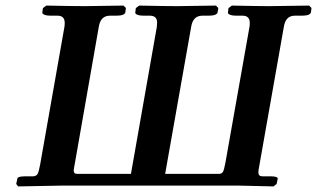

<svg xmlns="http://www.w3.org/2000/svg" viewBox="-20 -667 1136 688"><path d="M997.1 -570.8 909.2 -73.2Q905.8 -56.2 905.8 -49.8Q905.8 -35.2 919.9 -35.2H949.2Q976.6 -35.2 975.1 -25.9L971.2 -7.8L960 1L833 -2H205.1Q181.2 -1.5 125 -0.5Q68.8 0.5 44.9 1L38.1 -7.8L42 -25.9Q42 -35.2 69.8 -35.2H99.1Q110.4 -36.1 114.7 -43.7Q119.1 -51.3 124 -78.1L210.9 -570.8Q211.9 -576.7 211.9 -585Q211.9 -610.8 186 -610.8H160.2Q147.5 -610.8 138.9 -614.3Q130.4 -617.7 131.8 -623L133.8 -638.2L146 -647Q245.1 -645 284.2 -645L422.9 -647L431.2 -638.2L429.2 -623Q426.3 -610.8 397 -610.8H374Q340.3 -610.8 334 -570.8L249 -85.9Q244.1 -60.5 244.1 -55.2Q244.1 -49.8 247.1 -46.9Q249 -43.9 257.8 -43.9H449.2L542 -570.8Q542 -574.2 542.5 -579.1Q543 -584 543 -585.9Q543 -610.8 517.1 -610.8H493.2Q480.5 -610.8 471.9 -614.3Q463.4 -617.7 464.8 -623L466.8 -638.2L479 -647Q576.2 -645 615.2 -645L753.9 -647L762.2 -638.2L759.8 -623Q756.8 -610.8 728 -610.8H705.1Q671.4 -610.8 665 -570.8L571.8 -43.9H764.2Q774.9 -43.9 779.1 -51.5Q783.2 -59.1 788.1 -85.9L874 -570.8Q875 -576.7 875 -585Q875 -610.8 849.1 -610.8H825.2Q812.5 -610.8 804 -614.3Q795.4 -617.7 796.9 -623L798.8 -638.2L811 -647Q907.7 -645 945.8 -645L1087.9 -647L1096.2 -638.2L1094.2 -623Q1091.3 -610.8 1062 -610.8H1036.1Q1003.4 -610.8 997.1 -570.8Z"/></svg>

Font: Linux Libertine G
Style: Semibold Italic
Weight: 600
Italic angle: -11.5°
Designer: Philipp H. Poll
Foundry: Philipp H. Poll
Version: Version 5.1.1